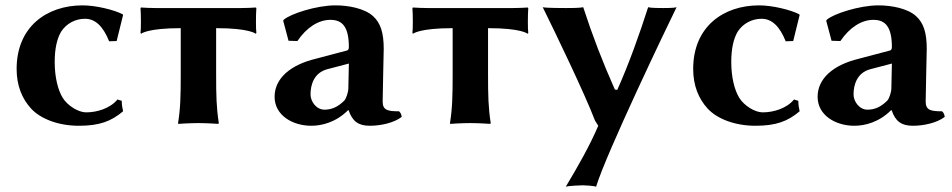

<svg xmlns="http://www.w3.org/2000/svg" viewBox="-20 -459 3551 716"><path d="M297 -389C336 -389 365 -360 387 -305L415 -306L439 -403L437 -406C406 -422 338 -439 288 -439C154 -439 42 -359 42 -202C42 -140 62 -91 96 -54C132 -15 199 10 274 10C350 10 394 -6 439 -44C437 -54 434 -67 434 -83L418 -88C390 -54 341 -40 301 -40C272 -40 232 -65 214 -94C196 -123 184 -171 184 -228C184 -276 192 -314 208 -341C228 -372 262 -389 297 -389Z M654 -354V-180C654 -105 653 -54 644 0L645 3C645 3 685 0 720 0C754 0 794 3 794 3L796 0C787 -57 786 -104 786 -180V-354C911 -354 934 -333 934 -333L936 -336C934 -350 934 -403 936 -429L934 -431C919 -430 898 -429 879 -429H561C542 -429 521 -430 506 -431L504 -429C506 -403 506 -350 504 -336L506 -333C506 -333 529 -354 654 -354Z M1407 -80C1407 -109 1411 -266 1411 -277C1411 -337 1399 -374 1371 -399C1339 -428 1279 -439 1231 -439C1159 -439 1063 -407 1039 -386L1036 -382L1056 -307L1089 -306C1123 -356 1167 -385 1212 -385C1256 -385 1281 -360 1281 -283C1281 -276 1278 -272 1275 -271L1158 -240C1062 -217 1004 -166 1004 -98C1004 -29 1071 10 1141 10C1180 10 1233 -3 1278 -48H1280C1294 -7 1316 10 1359 10C1398 10 1448 0 1478 -23C1477 -32 1474 -39 1468 -44C1428 -44 1407 -47 1407 -80ZM1281 -222 1279 -129C1279 -116 1271 -91 1264 -84C1241 -61 1218 -50 1190 -50C1160 -50 1138 -80 1138 -107C1138 -143 1151 -188 1201 -201Z M1668 -354V-180C1668 -105 1667 -54 1658 0L1659 3C1659 3 1699 0 1734 0C1768 0 1808 3 1808 3L1810 0C1801 -57 1800 -104 1800 -180V-354C1925 -354 1948 -333 1948 -333L1950 -336C1948 -350 1948 -403 1950 -429L1948 -431C1933 -430 1912 -429 1893 -429H1575C1556 -429 1535 -430 1520 -431L1518 -429C1520 -403 1520 -350 1518 -336L1520 -333C1520 -333 1543 -354 1668 -354Z M2004 -432C2049 -341 2161 -109 2199 -9L2211 10C2179 85 2135 162 2090 237C2100 234 2144 232 2154 232C2164 232 2193 234 2203 237C2241 112 2470 -365 2503 -432C2493 -429 2464 -429 2454 -429C2444 -429 2407 -429 2397 -432C2365 -332 2325 -220 2282 -124L2273 -125C2227 -228 2188 -330 2155 -432C2142 -429 2106 -429 2092 -429C2079 -429 2018 -429 2004 -432Z M2820 -389C2859 -389 2888 -360 2910 -305L2938 -306L2962 -403L2960 -406C2929 -422 2861 -439 2811 -439C2677 -439 2565 -359 2565 -202C2565 -140 2585 -91 2619 -54C2655 -15 2722 10 2797 10C2873 10 2917 -6 2962 -44C2960 -54 2957 -67 2957 -83L2941 -88C2913 -54 2864 -40 2824 -40C2795 -40 2755 -65 2737 -94C2719 -123 2707 -171 2707 -228C2707 -276 2715 -314 2731 -341C2751 -372 2785 -389 2820 -389Z M3432 -80C3432 -109 3436 -266 3436 -277C3436 -337 3424 -374 3396 -399C3364 -428 3304 -439 3256 -439C3184 -439 3088 -407 3064 -386L3061 -382L3081 -307L3114 -306C3148 -356 3192 -385 3237 -385C3281 -385 3306 -360 3306 -283C3306 -276 3303 -272 3300 -271L3183 -240C3087 -217 3029 -166 3029 -98C3029 -29 3096 10 3166 10C3205 10 3258 -3 3303 -48H3305C3319 -7 3341 10 3384 10C3423 10 3473 0 3503 -23C3502 -32 3499 -39 3493 -44C3453 -44 3432 -47 3432 -80ZM3306 -222 3304 -129C3304 -116 3296 -91 3289 -84C3266 -61 3243 -50 3215 -50C3185 -50 3163 -80 3163 -107C3163 -143 3176 -188 3226 -201Z"/></svg>

Font: Libertinus Sans
Style: Bold
Weight: 700
Designer: Philipp H. Poll, Khaled Hosny
Foundry: Caleb Maclennan
Version: Version 7.050;RELEASE